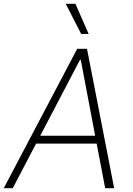

<svg xmlns="http://www.w3.org/2000/svg" viewBox="-35 -982 692 1002"><path d="M-15.3 0 367.9 -727.3H419L560.7 0H513.8L469.5 -232.6H153.4L31.6 0ZM175.1 -273.8H461.6L386.4 -670.1H382.5ZM308.2 -962H358.7L427.6 -805H388.5Z"/></svg>

Font: Inter P Extra Light
Style: Italic
Weight: 200
Italic angle: 9.39999°
Designer: Rasmus Andersson
Foundry: rsms
Version: Version 3.018;git-588b23468